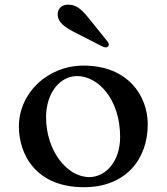

<svg xmlns="http://www.w3.org/2000/svg" viewBox="-20 -782 707 814"><path d="M60.1 -245.6C60.1 -128.9 130.9 11.7 335.9 11.7C511.7 11.7 606.4 -105.5 606.4 -254.9C606.4 -376 522.5 -503.9 334 -503.9C180.7 -503.9 60.1 -386.7 60.1 -245.6ZM175.3 -285.2C175.3 -387.2 233.4 -459.5 307.1 -459.5C395 -459.5 489.3 -362.8 489.3 -200.7C489.3 -99.6 429.7 -31.2 358.4 -31.2C264.6 -31.2 175.3 -142.1 175.3 -285.2ZM407.2 -588.4C418.5 -582.5 423.3 -581.1 428.2 -581.1C437.5 -581.1 441.4 -587.9 441.4 -593.3C441.4 -598.1 439 -602.5 433.1 -609.4L355 -706.5C314.5 -756.8 293 -762.2 266.6 -762.2C243.7 -762.2 224.6 -746.1 224.6 -722.7C224.6 -699.7 233.9 -677.2 291 -647.9Z"/></svg>

Font: Stoke
Style: Light
Weight: 300
Designer: Nicole Fally
Foundry: Nicole Fally
Version: Version 1.001